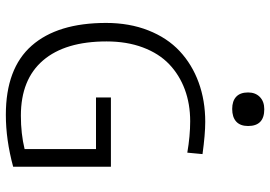

<svg xmlns="http://www.w3.org/2000/svg" viewBox="-153 -752 920 654"><g transform="rotate(90 307.0 -425.0)"><path d="M351.1 -755.9Q324.2 -755.9 309.6 -769.5Q294.9 -783.2 294.9 -810.1Q294.9 -835 310.3 -850.1Q325.7 -865.2 352.1 -865.2Q409.2 -865.2 409.2 -810.1Q409.2 -783.2 394 -769.5Q378.9 -755.9 351.1 -755.9ZM500 -603Q442.9 -612.8 393.1 -612.8Q334 -612.8 284.7 -594.5Q235.4 -576.2 198.7 -541.3Q162.1 -506.3 141.6 -451.7Q121.1 -397 121.1 -328.1Q121.1 -187 185.8 -111.6Q250.5 -36.1 374 -36.1Q435.5 -36.1 487.8 -48.8V-292H312V-342.8H547.9V-9.8Q456.1 15.1 371.1 15.1Q212.9 15.1 135.5 -73Q58.1 -161.1 58.1 -326.2Q58.1 -405.8 83.5 -470.2Q108.9 -534.7 154.1 -576.9Q199.2 -619.1 260.7 -641.6Q322.3 -664.1 395 -664.1Q437.5 -664.1 504.9 -654.8Z"/></g></svg>

Font: IntelOne Mono Light
Style: Regular
Weight: 300
Designer: Fred Shallcrass
Foundry: Frere-Jones Type LLC
Version: Version 1.200;hotconv 1.1.0;makeotfexe 2.6.0;FJTRelease1.2